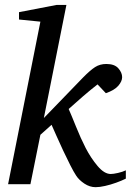

<svg xmlns="http://www.w3.org/2000/svg" viewBox="-20 -757 549 789"><path d="M497.1 -22.9Q480.5 -14.6 457.5 -6.3Q434.6 2 411.9 7.1Q389.2 12.2 373 12.2Q349.1 12.2 326.9 -2.4Q304.7 -17.1 293 -35.2Q282.7 -50.8 268.6 -78.6Q254.4 -106.4 239.5 -138.4Q224.6 -170.4 211.9 -199Q199.2 -227.5 191.9 -244.1L146 -203.1L105 0H13.2L146 -668L58.1 -676.8V-707L212.9 -736.8H252.9L160.2 -272L321.8 -439Q350.6 -468.3 370.6 -481.2Q390.6 -494.1 417 -494.1Q450.7 -494.1 466.3 -476.3Q481.9 -458.5 481.9 -439.9Q481.9 -422.9 466.1 -404.5Q450.2 -386.2 415 -374L380.9 -410.2Q353.5 -389.2 319.3 -359.6Q285.2 -330.1 262.2 -309.1Q273.9 -282.7 292.5 -236.3Q311 -189.9 332 -148.9Q353.5 -107.4 381.1 -74.7Q408.7 -42 435.1 -42Q445.8 -42 465.1 -46.4Q484.4 -50.8 497.1 -57.1Z"/></svg>

Font: Charis
Style: Italic
Weight: 400
Italic angle: -11°
Designer: Walt Agee, Miriam Martin, Annie Olsen, Victor Gaultney, Lorna Priest, Alan Ward, Bob Hallissy, Martin Hosken, Sharon Cor
Foundry: SIL Global
Version: Version 7.000